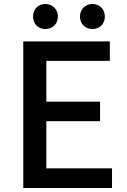

<svg xmlns="http://www.w3.org/2000/svg" viewBox="-20 -945 640 965"><path d="M97 0H543V-99H213V-336H483V-434H213V-639H532V-737H97ZM207 -799C244 -799 271 -825 271 -862C271 -898 244 -925 207 -925C172 -925 146 -898 146 -862C146 -825 172 -799 207 -799ZM445 -799C481 -799 507 -825 507 -862C507 -898 481 -925 445 -925C408 -925 382 -898 382 -862C382 -825 408 -799 445 -799Z"/></svg>

Font: Noto Sans CJK HK Medium
Style: Regular
Weight: 500
Designer: Ryoko NISHIZUKA 西塚涼子 (kana, bopomofo & ideographs); Paul D. Hunt (Latin, Greek & Cyrillic); Sandoll Communications 산돌커뮤니
Foundry: Adobe
Version: Version 2.004;hotconv 1.0.118;makeotfexe 2.5.65603